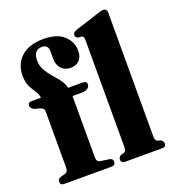

<svg xmlns="http://www.w3.org/2000/svg" viewBox="-136 -852 863 957"><g transform="rotate(-20 296.0 -374.0)"><path d="M229.5 -73.5Q229.5 -48 247.5 -45.5L293 -39Q312.5 -36.5 312.5 -19.5Q312.5 0 292 0H40Q20.5 0 20.5 -18.5Q20.5 -33 36.5 -39L60.5 -45Q77.5 -50 77.5 -72.5V-372.5Q77.5 -386.5 61 -393.5L28.5 -402.5Q9.5 -411 9.5 -426Q9.5 -443.5 29 -443.5H78.5Q77.5 -461.5 65.5 -478.8Q53.5 -496 41.8 -519.2Q30 -542.5 30 -577.5Q30 -639.5 71.8 -677Q113.5 -714.5 189.5 -714.5Q261.5 -714.5 297.5 -681Q333.5 -647.5 333.5 -601.5Q333.5 -567 315.8 -549.8Q298 -532.5 270.5 -532.5Q240 -532.5 221.2 -552Q202.5 -571.5 202.5 -604.5V-643.5Q202.5 -680 170 -680Q124 -680 124 -623.5Q124 -595 138 -571Q152 -547 171 -525.5Q190 -504 205 -483.8Q220 -463.5 222.5 -443.5H300Q321.5 -443.5 321.5 -426.5Q321.5 -414 310.2 -405.8Q299 -397.5 275.5 -397.5H229.5ZM539 -727V-73.5Q539 -59 542 -52.5Q545 -46 552 -43.5L568 -39Q581 -31 581 -19Q581 0 560.5 0H363.5Q343 0 343 -19Q343 -31 356 -39L372.5 -43.5Q379.5 -46 382.5 -52.5Q385.5 -59 385.5 -73V-638.5Q385.5 -649.5 382.5 -654Q379.5 -658.5 373 -661L354 -662Q341.5 -668 341.5 -679.5Q341.5 -693 360.5 -700.5L484 -740Q498 -745 505.2 -746.8Q512.5 -748.5 519.5 -748.5Q539 -748.5 539 -727Z"/></g></svg>

Font: Fraunces 144pt S050
Style: Bold
Weight: 700
Version: Version 1.000; ttfautohint (v1.8.3)